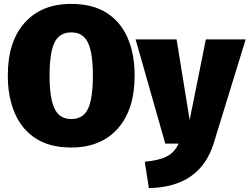

<svg xmlns="http://www.w3.org/2000/svg" viewBox="-20 -736 1279 984"><path d="M345 20Q236 20 164 -26Q92 -72 56 -155.5Q20 -239 20 -349Q20 -523 106.5 -619.5Q193 -716 345 -716Q454 -716 526 -670.5Q598 -625 634 -542Q670 -459 670 -349Q670 -174 583.5 -77Q497 20 345 20ZM345 -126Q407 -126 431.5 -179.5Q456 -233 456 -349Q456 -464 431 -517Q406 -570 345 -570Q284 -570 259 -517Q234 -464 234 -349Q234 -235 259 -180.5Q284 -126 345 -126ZM743 228 722 93Q796 86 835.5 65.5Q875 45 895 0H827L675 -534H885L952 -121L1035 -534H1239L1075 -1Q1005 223 743 228Z"/></svg>

Font: Trujillo Black
Style: Regular
Weight: 900
Designer: Fira Sans original fonts by bBox Type GmbH, Carrois Corporate GbR, & Edenspiekermann AG / Changes by Cristiano Sobral
Foundry: Fira Sans original fonts by bBox Type GmbH, Carrois Corporate GbR, & Edenspiekermann AG / Changes by Cristiano Sobral
Version: Version 4.301;July 28, 2020;FontCreator 13.0.0.2655 64-bit